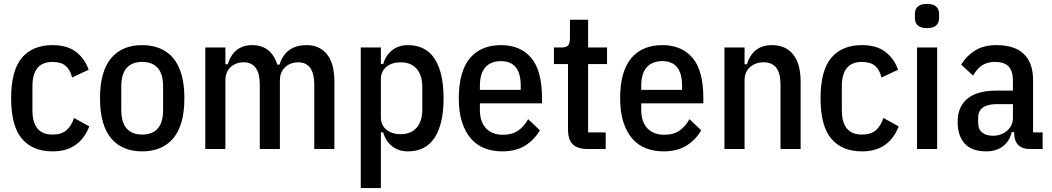

<svg xmlns="http://www.w3.org/2000/svg" viewBox="-20 -763 5385 983"><path d="M249 12Q147 12 92 -53Q37 -118 37 -260Q37 -402 92 -467Q147 -532 249 -532Q324 -532 369 -497.5Q414 -463 434 -406L349 -366Q340 -405 316.5 -425.5Q293 -446 249 -446Q146 -446 146 -321V-199Q146 -74 249 -74Q294 -74 319.5 -95.5Q345 -117 359 -159L437 -116Q414 -55 367.5 -21.5Q321 12 249 12Z M708 12Q658 12 618.5 -4Q579 -20 550.5 -53Q522 -86 507 -137.5Q492 -189 492 -260Q492 -331 507 -382.5Q522 -434 550.5 -467Q579 -500 618.5 -516Q658 -532 708 -532Q757 -532 797 -516Q837 -500 865.5 -467Q894 -434 909 -382.5Q924 -331 924 -260Q924 -189 909 -137.5Q894 -86 865.5 -53Q837 -20 797 -4Q757 12 708 12ZM708 -74Q760 -74 787.5 -105Q815 -136 815 -199V-321Q815 -384 787.5 -415Q760 -446 708 -446Q656 -446 628.5 -415Q601 -384 601 -321V-199Q601 -136 628.5 -105Q656 -74 708 -74Z M1031 0V-520H1134V-434H1146Q1177 -532 1271 -532Q1368 -532 1400 -432H1411Q1427 -483 1462 -507.5Q1497 -532 1550 -532Q1617 -532 1654.5 -484.5Q1692 -437 1692 -345V0H1589V-331Q1589 -386 1568.5 -415Q1548 -444 1506 -444Q1468 -444 1440.5 -419.5Q1413 -395 1413 -351V0H1310V-331Q1310 -386 1289.5 -415Q1269 -444 1227 -444Q1188 -444 1161 -419.5Q1134 -395 1134 -351V0Z M1827 -520H1930V-435H1942Q1955 -481 1988.5 -506.5Q2022 -532 2068 -532Q2160 -532 2205.5 -461.5Q2251 -391 2251 -260Q2251 -129 2205.5 -58.5Q2160 12 2068 12Q2022 12 1988.5 -13.5Q1955 -39 1942 -85H1930V200H1827ZM2031 -76Q2084 -76 2113 -109Q2142 -142 2142 -202V-318Q2142 -378 2113 -411Q2084 -444 2031 -444Q1987 -444 1958.5 -421Q1930 -398 1930 -358V-162Q1930 -122 1958.5 -99Q1987 -76 2031 -76Z M2551 12Q2502 12 2461 -4Q2420 -20 2391 -53.5Q2362 -87 2345.5 -138Q2329 -189 2329 -260Q2329 -331 2344 -382.5Q2359 -434 2387.5 -467Q2416 -500 2455.5 -516Q2495 -532 2545 -532Q2644 -532 2699.5 -467Q2755 -402 2755 -260V-234H2437V-201Q2437 -139 2468.5 -106Q2500 -73 2555 -73Q2602 -73 2632.5 -94Q2663 -115 2684 -153L2744 -96Q2716 -47 2668.5 -17.5Q2621 12 2551 12ZM2545 -450Q2493 -450 2465 -418.5Q2437 -387 2437 -324V-303H2646V-324Q2646 -450 2545 -450Z M2991 0Q2937 0 2912.5 -24Q2888 -48 2888 -102V-435H2816V-520H2856Q2881 -520 2889.5 -531.5Q2898 -543 2898 -568V-662H2991V-520H3088V-435H2991V-85H3081V0Z M3377 12Q3328 12 3287 -4Q3246 -20 3217 -53.5Q3188 -87 3171.5 -138Q3155 -189 3155 -260Q3155 -331 3170 -382.5Q3185 -434 3213.5 -467Q3242 -500 3281.5 -516Q3321 -532 3371 -532Q3470 -532 3525.5 -467Q3581 -402 3581 -260V-234H3263V-201Q3263 -139 3294.5 -106Q3326 -73 3381 -73Q3428 -73 3458.5 -94Q3489 -115 3510 -153L3570 -96Q3542 -47 3494.5 -17.5Q3447 12 3377 12ZM3371 -450Q3319 -450 3291 -418.5Q3263 -387 3263 -324V-303H3472V-324Q3472 -450 3371 -450Z M3689 0V-520H3792V-434H3804Q3835 -532 3932 -532Q4002 -532 4040.5 -484.5Q4079 -437 4079 -345V0H3976V-331Q3976 -386 3955 -415Q3934 -444 3889 -444Q3848 -444 3820 -419.5Q3792 -395 3792 -351V0Z M4393 12Q4291 12 4236 -53Q4181 -118 4181 -260Q4181 -402 4236 -467Q4291 -532 4393 -532Q4468 -532 4513 -497.5Q4558 -463 4578 -406L4493 -366Q4484 -405 4460.5 -425.5Q4437 -446 4393 -446Q4290 -446 4290 -321V-199Q4290 -74 4393 -74Q4438 -74 4463.5 -95.5Q4489 -117 4503 -159L4581 -116Q4558 -55 4511.5 -21.5Q4465 12 4393 12Z M4726 -619Q4664 -619 4664 -672V-690Q4664 -743 4726 -743Q4788 -743 4788 -690V-672Q4788 -619 4726 -619ZM4675 -520H4778V0H4675Z M5252 0Q5214 0 5193 -21Q5172 -42 5172 -87H5160Q5149 -40 5114.5 -14Q5080 12 5030 12Q4956 12 4919.5 -27.5Q4883 -67 4883 -139Q4883 -217 4933 -258Q4983 -299 5080 -299H5166V-349Q5166 -399 5144 -422.5Q5122 -446 5074 -446Q5037 -446 5010.5 -430Q4984 -414 4962 -376L4901 -432Q4927 -476 4971.5 -504Q5016 -532 5081 -532Q5175 -532 5222 -486.5Q5269 -441 5269 -353V-85H5318V0ZM5064 -68Q5086 -68 5104.5 -75Q5123 -82 5136.5 -94Q5150 -106 5158 -122.5Q5166 -139 5166 -158V-230H5085Q4988 -230 4988 -160V-136Q4988 -101 5008.5 -84.5Q5029 -68 5064 -68Z"/></svg>

Font: IBM Plex Sans Cond Medm
Style: Regular
Weight: 500
Width: 3
Designer: Mike Abbink, Paul van der Laan, Pieter van Rosmalen
Foundry: Bold Monday
Version: Version 1.3